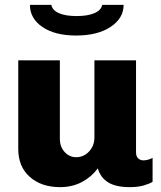

<svg xmlns="http://www.w3.org/2000/svg" viewBox="-20 -759 660 789"><path d="M226 -188Q226 -156 245.5 -134.5Q265 -113 293 -113Q324 -113 346 -136.5Q368 -160 368 -194V-511H539V-133Q539 -116 548 -108Q557 -100 569 -100Q587 -100 607 -110V-12Q595 -4 571 3Q547 10 513 10Q456 10 424.5 -9.5Q393 -29 382 -67Q356 -32 316.5 -11Q277 10 227 10Q150 10 102.5 -32Q55 -74 55 -147V-511H226ZM103 -739H191Q195 -717 222 -705Q249 -693 295 -693Q340 -693 368 -705Q396 -717 400 -739H488Q488 -684 434.5 -648.5Q381 -613 293 -613Q206 -613 154.5 -648Q103 -683 103 -739Z"/></svg>

Font: Chivo ExtraBold
Style: Regular
Weight: 800
Designer: Hector Gatti
Foundry: Omnibus-Type
Version: Version 1.007